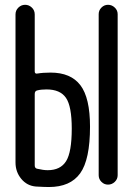

<svg xmlns="http://www.w3.org/2000/svg" viewBox="-20 -750 540 780"><path d="M380.9 -38.1V-692.4Q380.9 -708 392.1 -719.2Q403.3 -730.5 418.9 -730.5Q434.6 -730.5 446.3 -719.2Q458 -708 458 -692.4V-38.1Q458 -22.5 446.3 -11.2Q434.6 0 418.9 0Q403.3 0 392.1 -11.2Q380.9 -22.5 380.9 -38.1ZM173.8 -58.6Q225.6 -58.6 248.5 -95.2Q271.5 -131.8 271.5 -227.5Q271.5 -318.4 248 -352.5Q224.6 -386.7 168.9 -386.7Q146.5 -386.7 131.8 -382.8Q121.1 -380.9 121.1 -368.2V-78.1Q121.1 -66.4 130.9 -64.5Q156.2 -58.6 173.8 -58.6ZM185.5 -455.1Q267.6 -455.1 306.6 -403.8Q345.7 -352.5 345.7 -235.4Q345.7 -101.6 305.7 -45.9Q265.6 9.8 178.7 9.8Q162.1 9.8 126 7.8Q89.8 4.9 66.4 -23.4Q43 -51.8 43 -89.8V-691.4Q43 -708 54.7 -719.2Q66.4 -730.5 82 -730.5Q97.7 -730.5 109.4 -719.2Q121.1 -708 121.1 -691.4V-460Q121.1 -449.2 131.8 -451.2Q154.3 -455.1 185.5 -455.1Z"/></svg>

Font: Rounded-X Mgen+ 1mn regular
Style: Regular
Weight: 400
Designer: [Source Han Sans]
Ryoko NISHIZUKA  (kana & ideographs); Paul D. Hunt (Latin, Greek & Cyrillic); Wenlong ZHANG  (bopomofo
Version: Version 1.059.20150602